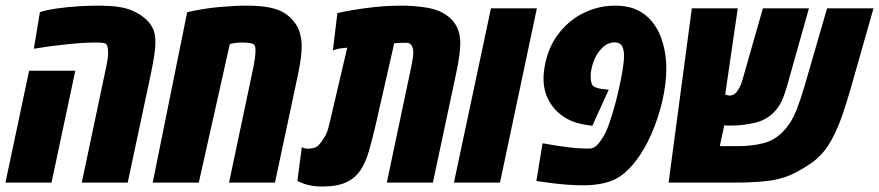

<svg xmlns="http://www.w3.org/2000/svg" viewBox="-30 -660 3178 694"><path d="M265.6 0 352.1 -409.7Q356 -426.8 358.4 -441.7Q360.8 -456.5 360.8 -469.7Q360.8 -496.6 351.1 -502.4Q344.7 -506.3 316.4 -506.3Q272.9 -506.3 212.2 -500Q151.4 -493.7 92.3 -483.9L114.3 -616.2Q140.6 -624.5 177.2 -629.6Q213.9 -634.8 251.7 -637.2Q289.6 -639.6 318.4 -639.6Q369.1 -639.6 396.2 -635.5Q423.3 -631.3 440.9 -624.5Q472.2 -612.8 495.6 -592.3Q509.8 -580.1 520.8 -560.8Q531.7 -541.5 531.7 -506.8Q531.7 -485.8 527.1 -456.8Q522.5 -427.7 515.6 -394.5L431.6 0ZM-10.3 0 75.2 -404.3H242.2L156.2 0Z M522 0 646.5 -615.7Q701.7 -628.9 759.5 -634.3Q817.4 -639.6 860.4 -639.6Q912.6 -639.6 945.8 -632.6Q979 -625.5 1000.5 -611.3Q1017.6 -600.1 1030.3 -584.5Q1048.3 -563.5 1054.4 -539.3Q1060.5 -515.1 1060.5 -493.2Q1060.5 -473.6 1057.1 -448Q1053.7 -422.4 1047.9 -394.5L963.9 0H797.9L884.3 -409.7Q888.7 -430.2 891.1 -447.5Q893.6 -464.8 893.6 -479Q893.6 -482.4 892.8 -488Q892.1 -493.7 890.1 -496.6Q886.2 -502.4 872.1 -504.4Q857.9 -506.3 845.2 -506.3Q821.3 -506.3 800.8 -501L688.5 0Z M1135.3 14.2Q1082 14.2 1044.9 -6.3L1061 -128.4Q1070.3 -122.6 1083 -122.6Q1107.4 -123 1118.2 -132.1Q1128.9 -141.1 1142.1 -163.1Q1147.5 -171.4 1151.9 -182.1Q1156.2 -192.9 1162.1 -218.3L1225.1 -487.8Q1212.4 -486.8 1199.5 -484.9Q1186.5 -482.9 1173.3 -478L1189.5 -612.8Q1206.1 -616.7 1241.5 -623Q1276.9 -629.4 1324.2 -634.5Q1371.6 -639.6 1423.8 -639.6Q1468.8 -639.6 1513.9 -632.1Q1559.1 -624.5 1587.4 -602.5Q1633.8 -568.8 1633.8 -503.9Q1633.8 -482.9 1629.6 -454.6Q1625.5 -426.3 1618.7 -394.5L1534.7 0H1368.2L1454.6 -409.7Q1463.9 -452.1 1463.9 -470.7Q1463.9 -487.3 1457 -496.6Q1450.7 -505.4 1440.4 -505.4Q1437.5 -505.4 1421.9 -505.1Q1406.2 -504.9 1395 -503.9L1326.7 -203.6Q1314.9 -153.3 1303.2 -113Q1291.5 -72.8 1272.7 -44.4Q1253.9 -16.1 1221.2 -1Q1188.5 14.2 1135.3 14.2Z M1610.8 0 1744.6 -629.9H1910.6L1777.3 0Z M2075.7 9.8Q2046.4 9.8 2016.8 7.3Q1987.3 4.9 1964.8 2Q1942.4 -1 1932.6 -2.4L1908.7 -5.9L1931.2 -142.1Q1986.3 -132.3 2023.9 -127.7Q2061.5 -123 2100.1 -123Q2119.6 -123 2135.3 -143.6Q2150.9 -164.1 2160.2 -183.6Q2171.4 -208 2184.3 -251Q2197.3 -293.9 2207 -338.9Q2215.3 -375 2220.5 -407.5Q2225.6 -439.9 2225.6 -459.5Q2225.6 -480 2218.3 -493.4Q2210.9 -506.8 2191.4 -506.8Q2180.7 -506.8 2168.9 -502.2Q2157.2 -497.6 2147 -487.3Q2137.7 -478 2129.6 -466.1Q2121.6 -454.1 2115.7 -438Q2111.3 -426.3 2108.2 -412.1Q2105 -397.9 2105 -385.3Q2105 -355.5 2115.5 -347.9Q2126 -340.3 2155.3 -337.4L2170.4 -335.9L2110.8 -205.1L2081.1 -210Q2014.2 -221.2 1974.4 -266.8Q1934.6 -312.5 1934.6 -375Q1934.6 -400.4 1940.9 -430.7Q1953.6 -491.2 1987.1 -535.6Q2020.5 -580.1 2065.9 -606Q2126 -639.6 2193.8 -639.6Q2258.3 -639.6 2299.1 -608.4Q2339.8 -577.1 2359.1 -525.1Q2378.4 -473.1 2378.4 -411.6Q2378.4 -357.9 2364.3 -296.1Q2350.1 -234.4 2325 -176.5Q2299.8 -118.7 2266.6 -76.2Q2228 -26.4 2185.1 -8.3Q2142.1 9.8 2075.7 9.8Z M2386.7 0 2470.7 -629.9H2636.7L2591.3 -318.4Q2602.1 -314.5 2607.9 -314.5Q2611.3 -314.5 2618.2 -316.7Q2625 -318.8 2632.8 -327.6Q2638.2 -334.5 2643.6 -344.7Q2648.9 -355 2653.8 -371.6L2727.5 -629.9H2894L2812.5 -340.8Q2806.6 -319.8 2796.6 -297.1Q2786.6 -274.4 2769 -255.9Q2740.7 -226.1 2698.5 -216.1Q2656.2 -206.1 2611.3 -206.1Q2604 -206.1 2598.4 -206.3Q2592.8 -206.5 2587.9 -207L2571.8 -131.8H2639.6Q2687 -131.8 2729 -142.3Q2771 -152.8 2802.7 -187Q2831.5 -217.3 2848.6 -261.5Q2865.7 -305.7 2877.9 -348.1L2959.5 -629.9H3127.4L3043.5 -335.4Q3030.8 -290.5 3014.4 -242.9Q2998 -195.3 2975.3 -153.6Q2952.6 -111.8 2919.9 -84Q2903.3 -69.8 2877.2 -54Q2851.1 -38.1 2829.6 -28.3Q2788.1 -10.3 2737.5 -5.1Q2687 0 2624 0Z"/></svg>

Font: Open Sans Condensed ExtraBold
Style: Italic
Weight: 800
Width: 3
Italic angle: -12°
Designer: Monotype Design Team
Foundry: Monotype Imaging Inc.
Version: Version 3.003; ttfautohint (v1.8.4)